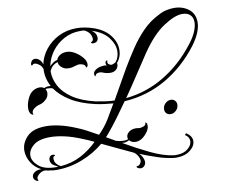

<svg xmlns="http://www.w3.org/2000/svg" viewBox="-89 -776 1197 1021"><g transform="rotate(-10 510.0 -265.5)"><path d="M592 139Q586 139 578 136Q571 133 570 128.5Q569 124 576 124Q584 124 590.5 115Q597 106 597 97Q597 88 589.5 74Q582 60 569 51Q528 32 487 12.5Q446 -7 406 -26Q354 18 286.5 44Q219 70 148 70Q136 70 125.5 68.5Q115 67 105 65V67Q97 62 87 62Q79 62 71 65Q63 68 58 72Q48 79 43 88Q38 97 42 103Q44 107 44 107Q44 110 40 110Q36 110 31 107Q18 98 18 85Q18 65 44 55Q56 51 69 52Q34 34 15.5 3Q-3 -28 -3 -60Q-3 -102 30 -135.5Q63 -169 133 -169Q165 -169 205 -160Q245 -151 293 -131Q318 -121 345.5 -106.5Q373 -92 403 -75L406 -78Q438 -110 461.5 -148.5Q485 -187 507 -226Q484 -228 460 -231Q436 -234 413 -239Q333 -257 282 -289Q231 -321 204 -360Q198 -363 191.5 -364Q185 -365 179 -365Q175 -365 171.5 -365Q168 -365 165 -363Q171 -354 171 -344Q171 -321 153 -306Q141 -295 130 -291Q119 -287 110 -285Q100 -282 88 -272.5Q76 -263 76 -251Q76 -246 79 -241H78Q76 -241 72 -242.5Q68 -244 63 -250Q56 -260 56 -277Q56 -298 65 -321Q74 -344 86 -357Q97 -368 109.5 -373Q122 -378 133 -378Q150 -378 159 -370Q174 -378 195 -375Q170 -421 173 -471Q166 -490 154 -497Q141 -507 130 -507Q123 -507 120 -503Q119 -500 116 -500Q110 -500 113 -512Q119 -532 137 -532Q153 -532 167 -515Q173 -508 176 -495Q185 -538 213.5 -574Q242 -610 285.5 -632Q329 -654 383 -654Q424 -654 470 -639Q528 -620 558 -582Q588 -544 588 -503Q588 -463 563 -434Q566 -424 560.5 -411.5Q555 -399 539 -392Q532 -389 521 -389Q498 -389 476 -399Q473 -400 470 -400.5Q467 -401 464 -401Q457 -401 450.5 -399Q444 -397 442 -392Q440 -388 438.5 -385.5Q437 -383 435 -387Q433 -393 433 -396Q433 -409 445 -418Q458 -428 476.5 -431Q495 -434 504 -432Q505 -431 508 -431Q503 -436 503 -443Q503 -452 509 -456Q512 -458 514 -456.5Q516 -455 514 -452Q513 -450 513 -447Q513 -440 520 -435Q527 -430 535 -430Q542 -432 547.5 -434.5Q553 -437 557 -440Q576 -465 576 -497Q576 -534 548.5 -570Q521 -606 465 -625L459 -627Q468 -622 476 -612Q485 -600 485 -586Q485 -561 458 -559Q450 -559 447 -563Q444 -567 450 -569Q459 -572 459 -585Q459 -593 454 -605Q451 -613 441.5 -622Q432 -631 421 -635Q416 -636 410 -636Q404 -636 399 -636Q351 -636 311 -614Q271 -592 245 -556.5Q219 -521 211 -479Q220 -488 229.5 -495Q239 -502 254 -506V-507Q258 -520 273 -529.5Q288 -539 308 -539Q313 -539 317.5 -538.5Q322 -538 326 -537Q343 -533 362 -520Q381 -507 394.5 -490Q408 -473 408 -457Q408 -446 404 -442.5Q400 -439 398 -438Q397 -451 386.5 -456.5Q376 -462 364 -462Q355 -462 347 -459Q337 -456 325 -453Q313 -450 296 -452Q280 -454 267 -466Q254 -478 253 -494Q239 -490 228 -481Q217 -472 208 -453Q207 -413 227.5 -373.5Q248 -334 294 -302.5Q340 -271 416 -253Q442 -248 466.5 -244.5Q491 -241 516 -240Q538 -278 560.5 -318.5Q583 -359 608 -402Q636 -449 667.5 -496.5Q699 -544 738.5 -584.5Q778 -625 830 -650Q850 -661 871.5 -665.5Q893 -670 912 -670Q958 -670 990.5 -645Q1023 -620 1023 -574Q1023 -549 1011 -519Q999 -489 973 -454Q897 -354 794.5 -294.5Q692 -235 568 -227Q540 -187 511 -147.5Q482 -108 450 -70Q447 -66 443.5 -62.5Q440 -59 437 -56L487 -27H490Q507 -21 527 -21Q543 -21 551 -25Q550 -28 549.5 -30.5Q549 -33 549 -36Q549 -48 557.5 -57.5Q566 -67 577 -71Q589 -75 601 -75Q606 -75 610 -74.5Q614 -74 618 -73Q629 -72 643.5 -77.5Q658 -83 656 -97Q658 -96 662 -93.5Q666 -91 666 -78Q666 -59 648.5 -38Q631 -17 613 -9Q600 -4 590 -4Q567 -4 555 -19Q538 -8 516 -11Q585 29 652.5 61.5Q720 94 773 101Q778 102 782 102Q786 102 790 102Q829 102 852 83Q875 64 875 42Q875 19 853 6L859 -3Q891 16 891 44Q891 71 862.5 93.5Q834 116 790 116Q786 116 781 116Q776 116 771 115Q731 110 687 95.5Q643 81 596 62Q607 72 613 85.5Q619 99 619 108Q619 121 611 130Q603 139 592 139ZM579 -242Q690 -253 786 -310.5Q882 -368 955 -462Q983 -497 995 -526Q1007 -555 1007 -577Q1007 -603 991.5 -617Q976 -631 950 -631Q909 -631 847.5 -590.5Q786 -550 724 -459Q687 -404 651.5 -349.5Q616 -295 579 -242ZM148 55Q151 55 154 55Q157 55 161 54Q158 54 156 52Q146 47 138.5 42.5Q131 38 126 31Q120 22 120 11Q120 2 125.5 -5.5Q131 -13 142 -13Q150 -13 152.5 -9.5Q155 -6 150 -5Q142 -4 142 10Q142 15 144 23Q146 30 154 39Q162 48 174 54Q235 49 283.5 23.5Q332 -2 373 -42Q345 -56 319 -66Q265 -89 221.5 -98.5Q178 -108 144 -108Q83 -108 53.5 -83.5Q24 -59 24 -29Q24 2 55.5 28.5Q87 55 148 55ZM798 -117Q784 -117 775.5 -125.5Q767 -134 767 -147Q767 -166 780.5 -179Q794 -192 810 -192Q824 -192 832.5 -183Q841 -174 841 -162Q841 -143 827.5 -130Q814 -117 798 -117Z"/></g></svg>

Font: Fleur De Leah
Style: Regular
Weight: 400
Designer: Robert E. Leuschke
Foundry: Robert E. Leuschke
Version: Version 1.010; ttfautohint (v1.8.3)